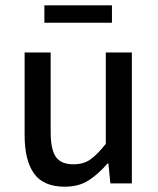

<svg xmlns="http://www.w3.org/2000/svg" viewBox="-20 -684 589 716"><path d="M221.7 12.2Q141.6 12.2 106.7 -37.1Q71.8 -86.4 71.8 -179.2V-488.3H168.9V-191.9Q168.9 -127.4 188 -99.4Q207 -71.3 253.9 -71.3Q291.5 -71.3 317.1 -89.4Q342.8 -107.4 374.5 -147.5V-488.3H471.7V0H391.6L384.3 -74.2H380.9Q347.7 -35.6 311 -11.7Q274.4 12.2 221.7 12.2ZM145.5 -599.1V-664.1H397.5V-599.1Z"/></svg>

Font: Varta Light SemiBold
Style: Regular
Weight: 600
Version: Version 1.004